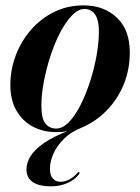

<svg xmlns="http://www.w3.org/2000/svg" viewBox="-20 -470 508 696"><path d="M283 -450.5Q356.5 -450.5 403.5 -406.2Q450.5 -362 450.5 -280Q450.5 -218 428.5 -164Q406.5 -110 366.2 -69Q326 -28 272 -5.5Q236 9 211 34Q186 59 173.5 87.5Q161 116 161 142Q161 165.5 171.5 177.2Q182 189 200 189Q216.5 189 233 179.5Q249.5 170 260 157.5Q262 155 264 154.2Q266 153.5 267.5 154.5Q269 155 268.5 157Q268 159 266 162Q253 180 226 192.8Q199 205.5 164 205.5Q121.5 205.5 98.8 190Q76 174.5 76 144.5Q76 120 90.8 96Q105.5 72 140.5 47.8Q175.5 23.5 237.5 0.5V4Q218 7 206.2 8Q194.5 9 185 9Q136.5 9 98.8 -11.2Q61 -31.5 39.2 -69.8Q17.5 -108 17.5 -161.5Q17.5 -217 37 -268.8Q56.5 -320.5 92 -361.5Q127.5 -402.5 176 -426.5Q224.5 -450.5 283 -450.5ZM183.5 -4Q207.5 -4 230 -27.5Q252.5 -51 272 -89.5Q291.5 -128 306.5 -174.5Q321.5 -221 330 -268.5Q338.5 -316 338.5 -355.5Q338.5 -386.5 331.5 -404.2Q324.5 -422 312.8 -429.8Q301 -437.5 286.5 -437.5Q263.5 -437.5 241 -414.2Q218.5 -391 198.5 -352.8Q178.5 -314.5 163.2 -268.2Q148 -222 139 -174.5Q130 -127 130 -86.5Q130 -40 144.8 -22Q159.5 -4 183.5 -4Z"/></svg>

Font: Fraunces 120pt SemiBold
Style: Italic
Weight: 600
Italic angle: -16°
Version: Version 1.000;[b76b70a41]